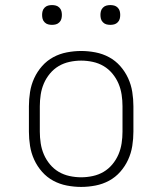

<svg xmlns="http://www.w3.org/2000/svg" viewBox="-20 -729 640 757"><path d="M300 8Q272 8 243.5 2.5Q215 -3 190 -16.5Q165 -30 146 -51.5Q127 -73 115 -99Q103 -125 98.5 -153.5Q94 -182 94 -210V-310Q94 -338 98.5 -366.5Q103 -395 115 -421Q127 -447 146 -468.5Q165 -490 190 -503.5Q215 -517 243.5 -522.5Q272 -528 300 -528Q328 -528 356.5 -522.5Q385 -517 410 -503.5Q435 -490 454 -468.5Q473 -447 485 -421Q497 -395 501.5 -366.5Q506 -338 506 -310V-210Q506 -182 501.5 -153.5Q497 -125 485 -99Q473 -73 454 -51.5Q435 -30 410 -16.5Q385 -3 356.5 2.5Q328 8 300 8ZM300 -30Q323 -30 346 -35Q369 -40 388.5 -51.5Q408 -63 423 -81Q438 -99 447 -120Q456 -141 459.5 -164Q463 -187 463 -210V-310Q463 -333 459.5 -356Q456 -379 447 -400Q438 -421 423 -439Q408 -457 388.5 -468.5Q369 -480 346 -485Q323 -490 300 -490Q277 -490 254 -485Q231 -480 211.5 -468.5Q192 -457 177 -439Q162 -421 153 -400Q144 -379 140.5 -356Q137 -333 137 -310V-210Q137 -187 140.5 -164Q144 -141 153 -120Q162 -99 177 -81Q192 -63 211.5 -51.5Q231 -40 254 -35Q277 -30 300 -30ZM415 -631Q407 -631 399.5 -633Q392 -635 386 -641Q380 -647 378 -654.5Q376 -662 376 -670Q376 -678 378 -685.5Q380 -693 386 -699Q392 -705 399.5 -707Q407 -709 415 -709Q423 -709 430.5 -707Q438 -705 444 -699Q450 -693 452 -685.5Q454 -678 454 -670Q454 -662 452 -654.5Q450 -647 444 -641Q438 -635 430.5 -633Q423 -631 415 -631ZM185 -631Q177 -631 169.5 -633Q162 -635 156 -641Q150 -647 148 -654.5Q146 -662 146 -670Q146 -678 148 -685.5Q150 -693 156 -699Q162 -705 169.5 -707Q177 -709 185 -709Q193 -709 200.5 -707Q208 -705 214 -699Q220 -693 222 -685.5Q224 -678 224 -670Q224 -662 222 -654.5Q220 -647 214 -641Q208 -635 200.5 -633Q193 -631 185 -631Z"/></svg>

Font: Iosevka Etoile Extralight
Style: Regular
Weight: 200
Designer: Belleve Invis
Foundry: Belleve Invis
Version: Version 22.1.2; ttfautohint (v1.8.4)